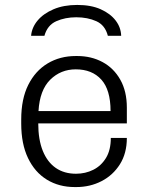

<svg xmlns="http://www.w3.org/2000/svg" viewBox="-20 -748 601 778"><path d="M283 10Q219 10 170 -20Q121 -50 93.5 -107.5Q66 -165 66 -247V-264Q66 -347 94.5 -404Q123 -461 173 -491Q223 -521 287 -521H293Q350 -521 395.5 -496.5Q441 -472 467.5 -425Q494 -378 494 -312V-248H135Q135 -182 153.5 -136.5Q172 -91 206 -67.5Q240 -44 288 -44Q326 -44 358 -60Q390 -76 409.5 -108Q429 -140 429 -189H494Q494 -127 466 -82.5Q438 -38 391.5 -14Q345 10 289 10ZM136 -298H428Q428 -384 390.5 -425.5Q353 -467 287 -467Q226 -467 183.5 -425Q141 -383 136 -298ZM106 -603Q109 -637 132.5 -665Q156 -693 197 -710.5Q238 -728 293 -728Q349 -728 388 -710.5Q427 -693 448.5 -665Q470 -637 471 -603H417Q406 -646 370.5 -662Q335 -678 289 -678Q244 -678 208 -662Q172 -646 160 -603Z"/></svg>

Font: Chivo Medium ExtraLight
Style: Regular
Weight: 250
Version: Version 2.002